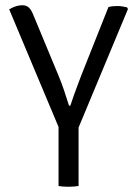

<svg xmlns="http://www.w3.org/2000/svg" viewBox="-20 -710 522 733"><path d="M203.5 -271H280V0Q272 1.5 261.8 2.2Q251.5 3 241 3Q231 3 220.8 2.2Q210.5 1.5 203.5 0ZM394 -683Q402 -685.5 411 -686.2Q420 -687 428 -687Q438 -687 447.2 -685.5Q456.5 -684 465 -682L468.5 -675.5L271 -201.5H213.5L15 -674.5Q31 -683.5 43 -686.8Q55 -690 65 -690Q81 -690 90.5 -680.8Q100 -671.5 107 -653.5L203.5 -421Q213.5 -397.5 224.8 -364.5Q236 -331.5 243.5 -306.5H248.5Q254 -323.5 262.2 -346.8Q270.5 -370 278.5 -390.8Q286.5 -411.5 290 -421.5Z"/></svg>

Font: Signika
Style: Regular
Weight: 300
Designer: Anna Giedry
Foundry: Anna Giedry
Version: Version 2.000